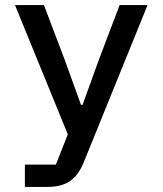

<svg xmlns="http://www.w3.org/2000/svg" viewBox="-20 -536 640 756"><path d="M369 -300 305 -123H299L235 -300L153 -516H39L247 -7L200 112H78V200H165C246 200 284 167 311 100L561 -516H451Z"/></svg>

Font: IBM Mono Medium
Style: Regular
Weight: 500
Monospace: yes
Designer: Mike Abbink, Paul van der Laan, Pieter van Rosmalen
Foundry: Bold Monday
Version: Version 2.3